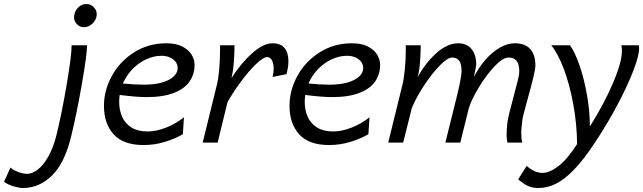

<svg xmlns="http://www.w3.org/2000/svg" viewBox="-176 -713 3215 960"><path d="M179.7 -30.8Q147.5 102.5 83.7 164.8Q20 227.1 -61.5 227.1Q-80.1 227.1 -108.6 218.5Q-137.2 210 -155.8 195.8L-123.5 124.5Q-110.8 137.2 -85 146.7Q-59.1 156.2 -41 156.2Q-14.6 156.2 13.7 134Q42 111.8 66.4 68.1Q90.8 24.4 106 -36.1Q132.8 -145.5 157.5 -290.3Q182.1 -435.1 182.1 -486.8H259.3Q259.3 -440.9 232.9 -290.5Q206.5 -140.1 179.7 -30.8ZM255.9 -692.9Q276.9 -692.9 292.2 -677.7Q307.6 -662.6 307.6 -642.6Q307.6 -626 298.8 -610.8Q290 -595.7 275.1 -586.4Q260.3 -577.1 243.2 -577.1Q223.1 -577.1 208.7 -591.8Q194.3 -606.4 194.3 -626Q194.3 -642.6 202.4 -658.2Q210.4 -673.8 224.4 -683.3Q238.3 -692.9 255.9 -692.9Z M542 12.2Q440.4 12.2 392.1 -41.5Q343.8 -95.2 343.8 -184.1Q343.8 -261.2 383.3 -333.5Q422.9 -405.8 494.4 -451.2Q565.9 -496.6 656.2 -496.6Q704.6 -496.6 736.1 -480.2Q767.6 -463.9 782.2 -439.2Q796.9 -414.6 796.9 -389.2Q796.9 -342.8 772.7 -306.6Q748.5 -270.5 694.8 -249Q641.1 -227.5 556.6 -227.5Q506.3 -227.5 422.4 -238.3Q419.9 -219.7 419.9 -203.6Q419.9 -161.6 435.1 -128.2Q450.2 -94.7 481.9 -75.2Q513.7 -55.7 562 -55.7Q605.5 -55.7 655.3 -75.4Q705.1 -95.2 743.7 -126.5L738.3 -42Q701.2 -20 649.2 -3.9Q597.2 12.2 542 12.2ZM543 -289.6Q595.7 -289.6 634 -300.5Q672.4 -311.5 692.4 -330.6Q712.4 -349.6 712.4 -373Q712.4 -390.6 701.7 -404.5Q690.9 -418.5 672.4 -426.3Q653.8 -434.1 631.3 -434.1Q593.3 -434.1 555.4 -416.7Q517.6 -399.4 486.8 -367.9Q456.1 -336.4 438.5 -295.4Q498.5 -289.6 543 -289.6Z M837.4 0 908.2 -288.1Q916 -318.8 920.2 -366.5Q924.3 -414.1 924.3 -469.2V-486.8H996.6Q996.6 -448.2 993.2 -402.8Q989.7 -357.4 981.4 -322.8Q1031.7 -400.4 1086.7 -448.5Q1141.6 -496.6 1186.5 -496.6Q1228 -496.6 1247.1 -472.4Q1266.1 -448.2 1266.1 -407.7Q1266.1 -377 1256.3 -342.3L1187 -328.1Q1192.4 -349.6 1192.4 -371.6Q1192.4 -395 1183.6 -411.4Q1174.8 -427.7 1159.7 -427.7Q1140.6 -427.7 1104.2 -392.8Q1067.9 -357.9 1028.6 -304.9Q989.3 -252 961.4 -201.7L912.1 0Z M1469.7 12.2Q1368.2 12.2 1319.8 -41.5Q1271.5 -95.2 1271.5 -184.1Q1271.5 -261.2 1311 -333.5Q1350.6 -405.8 1422.1 -451.2Q1493.7 -496.6 1584 -496.6Q1632.3 -496.6 1663.8 -480.2Q1695.3 -463.9 1710 -439.2Q1724.6 -414.6 1724.6 -389.2Q1724.6 -342.8 1700.4 -306.6Q1676.3 -270.5 1622.6 -249Q1568.8 -227.5 1484.4 -227.5Q1434.1 -227.5 1350.1 -238.3Q1347.7 -219.7 1347.7 -203.6Q1347.7 -161.6 1362.8 -128.2Q1377.9 -94.7 1409.7 -75.2Q1441.4 -55.7 1489.7 -55.7Q1533.2 -55.7 1583 -75.4Q1632.8 -95.2 1671.4 -126.5L1666 -42Q1628.9 -20 1576.9 -3.9Q1524.9 12.2 1469.7 12.2ZM1470.7 -289.6Q1523.4 -289.6 1561.8 -300.5Q1600.1 -311.5 1620.1 -330.6Q1640.1 -349.6 1640.1 -373Q1640.1 -390.6 1629.4 -404.5Q1618.7 -418.5 1600.1 -426.3Q1581.5 -434.1 1559.1 -434.1Q1521 -434.1 1483.2 -416.7Q1445.3 -399.4 1414.6 -367.9Q1383.8 -336.4 1366.2 -295.4Q1426.3 -289.6 1470.7 -289.6Z M2356.9 -34.7Q2356.9 -62 2360.8 -98.6Q2362.8 -116.2 2370.4 -147.5Q2377.9 -178.7 2391.1 -226.6Q2406.2 -283.2 2413.3 -312Q2420.4 -340.8 2420.4 -354Q2420.4 -391.6 2407.2 -408.4Q2394 -425.3 2366.7 -425.3Q2337.9 -425.3 2296.4 -381.1Q2254.9 -336.9 2218.3 -276.4Q2181.6 -215.8 2168.5 -173.3L2125.5 0H2050.8L2109.9 -237.8Q2119.6 -277.3 2125.7 -310.5Q2131.8 -343.8 2131.8 -356.9Q2131.8 -394 2119.6 -409.7Q2107.4 -425.3 2084 -425.3Q2062 -425.3 2023.2 -385.7Q1984.4 -346.2 1945.1 -286.9Q1905.8 -227.5 1883.3 -173.3L1839.8 0H1765.1L1835.9 -288.1Q1843.3 -317.9 1848.1 -366.2Q1853 -414.6 1853 -461.9Q1853 -477.5 1852.5 -486.8H1927.7L1927.2 -470.2Q1927.2 -432.6 1922.9 -388.9Q1918.5 -345.2 1911.1 -326.2Q1954.6 -402.8 2008.3 -449.7Q2062 -496.6 2114.7 -496.6Q2158.2 -496.6 2181.6 -467.8Q2205.1 -439 2205.1 -391.1Q2205.1 -383.3 2197.8 -348.6L2193.8 -328.1Q2217.3 -375 2250.7 -413.6Q2284.2 -452.1 2322.5 -474.4Q2360.8 -496.6 2397 -496.6Q2450.7 -496.6 2475.8 -467Q2501 -437.5 2501 -387.2Q2501 -368.2 2490.2 -324Q2479.5 -279.8 2460.4 -211.4Q2452.1 -181.6 2445.1 -154.8Q2438 -127.9 2436.5 -117.7Q2430.2 -71.3 2430.2 -51.8Q2430.2 -18.1 2435.5 0H2360.8Q2356.9 -23.4 2356.9 -34.7Z M3019.5 -471.2Q3019.5 -436 2992.2 -363.5Q2964.8 -291 2914.8 -195.6Q2864.7 -100.1 2798.8 0Q2741.7 86.4 2692.9 136.5Q2644 186.5 2601.6 206.8Q2559.1 227.1 2516.1 227.1Q2485.4 227.1 2462.4 216.1Q2439.5 205.1 2415 183.6L2457.5 116.2Q2471.7 130.4 2492.9 140.9Q2514.2 151.4 2536.6 151.4Q2571.8 151.4 2616 117.7Q2660.2 84 2709.5 7.3Q2708.5 -92.8 2690.4 -191.7Q2672.4 -290.5 2643.1 -368.2Q2613.8 -445.8 2580.1 -486.8H2673.8Q2698.2 -453.6 2721.4 -386.7Q2744.6 -319.8 2759 -238Q2773.4 -156.2 2773.4 -80.6Q2845.2 -194.8 2889.4 -298.6Q2933.6 -402.3 2933.6 -460Q2933.6 -475.1 2930.7 -486.8H3018.1Q3019.5 -480.5 3019.5 -471.2Z"/></svg>

Font: Lesson One Light
Style: Italic
Weight: 300
Italic angle: -14°
Designer: But Ko, Victor Gaultney, Annie Olsen, Julie Remington, Don Collingsworth, Eric Hays, Becca Hirsbrunner
Version: Version 1.100